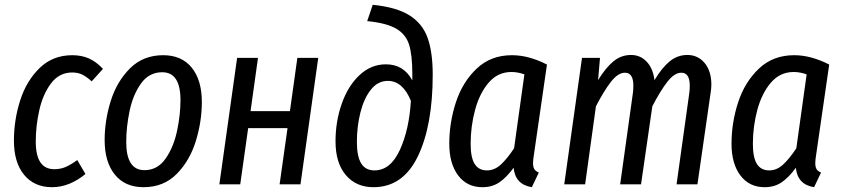

<svg xmlns="http://www.w3.org/2000/svg" viewBox="-20 -768 3512 800"><path d="M409 -481 362 -429Q341 -448 323 -457Q305 -466 281 -466Q227 -466 193 -421Q159 -376 144 -310Q129 -244 129 -178Q129 -63 206 -63Q232 -63 253 -72Q274 -81 302 -101L336 -43Q269 12 197 12Q123 12 80.5 -39.5Q38 -91 38 -182Q38 -268 64 -349.5Q90 -431 145 -484.5Q200 -538 281 -538Q320 -538 350.5 -524.5Q381 -511 409 -481Z M416 -184Q416 -266 441.5 -347.5Q467 -429 522 -483.5Q577 -538 660 -538Q737 -538 779 -486Q821 -434 821 -343Q821 -262 796 -180.5Q771 -99 716.5 -43.5Q662 12 578 12Q501 12 458.5 -40.5Q416 -93 416 -184ZM732 -351Q732 -467 656 -467Q601 -467 567.5 -420Q534 -373 520 -306Q506 -239 506 -176Q506 -59 582 -59Q636 -59 669.5 -106.5Q703 -154 717.5 -221.5Q732 -289 732 -351Z M1178 -234H1014L981 0H894L968 -527H1055L1024 -305H1188L1219 -527H1306L1232 0H1145Z M1378 -179Q1378 -262 1404 -336Q1430 -410 1478 -455Q1526 -500 1588 -500Q1662 -500 1698 -433V-459Q1698 -539 1684.5 -582Q1671 -625 1631 -648.5Q1591 -672 1510 -680L1533 -748Q1633 -738 1687 -703.5Q1741 -669 1762 -609.5Q1783 -550 1783 -457Q1783 -245 1721 -116.5Q1659 12 1536 12Q1464 12 1421 -38.5Q1378 -89 1378 -179ZM1692 -348Q1658 -431 1596 -431Q1554 -431 1525 -394Q1496 -357 1481.5 -298.5Q1467 -240 1467 -177Q1467 -116 1485 -87Q1503 -58 1540 -58Q1607 -58 1646 -143Q1685 -228 1692 -348Z M2259 -499 2204 -119Q2201 -101 2201 -88Q2201 -73 2206 -64Q2211 -55 2225 -49L2196 12Q2127 1 2120 -69Q2091 -29 2061 -8.5Q2031 12 1990 12Q1926 12 1889 -37Q1852 -86 1852 -169Q1852 -257 1879.5 -341.5Q1907 -426 1966 -482Q2025 -538 2113 -538Q2183 -538 2259 -499ZM1941 -169Q1941 -111 1958 -84.5Q1975 -58 2009 -58Q2040 -58 2066 -81.5Q2092 -105 2122 -150L2165 -458Q2138 -468 2111 -468Q2054 -468 2016 -423.5Q1978 -379 1959.5 -310Q1941 -241 1941 -169Z M2944 -415Q2944 -400 2941 -382L2886 0H2799L2852 -380Q2854 -392 2854 -411Q2854 -465 2819 -465Q2790 -465 2760.5 -427Q2731 -389 2698 -325L2651 0H2564L2617 -380Q2619 -392 2619 -411Q2619 -465 2584 -465Q2555 -465 2525.5 -427Q2496 -389 2463 -325L2418 0H2331L2405 -527H2480L2472 -434Q2503 -485 2535.5 -512Q2568 -539 2609 -539Q2648 -539 2674.5 -511Q2701 -483 2707 -434Q2738 -486 2770.5 -512.5Q2803 -539 2844 -539Q2888 -539 2916 -505.5Q2944 -472 2944 -415Z M3435 -499 3380 -119Q3377 -101 3377 -88Q3377 -73 3382 -64Q3387 -55 3401 -49L3372 12Q3303 1 3296 -69Q3267 -29 3237 -8.5Q3207 12 3166 12Q3102 12 3065 -37Q3028 -86 3028 -169Q3028 -257 3055.5 -341.5Q3083 -426 3142 -482Q3201 -538 3289 -538Q3359 -538 3435 -499ZM3117 -169Q3117 -111 3134 -84.5Q3151 -58 3185 -58Q3216 -58 3242 -81.5Q3268 -105 3298 -150L3341 -458Q3314 -468 3287 -468Q3230 -468 3192 -423.5Q3154 -379 3135.5 -310Q3117 -241 3117 -169Z"/></svg>

Font: Fira Sans Compressed
Style: Italic
Weight: 400
Width: 1
Italic angle: -8°
Designer: bBox Type GmbH & Carrois Corporate GbR & Edenspiekermann AG
Foundry: bBox Type GmbH & Carrois Corporate GbR & Edenspiekermann AG
Version: Version 4.301